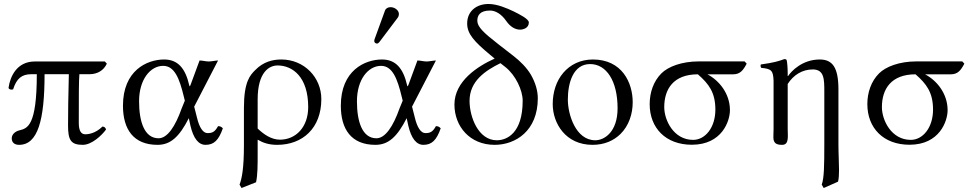

<svg xmlns="http://www.w3.org/2000/svg" viewBox="-20 -718 4911 965"><path d="M507 -409H155C65 -409 31 -334 23 -277C24 -269 36 -265 46 -269C63 -323 89 -345 137 -345H165C165 -85 118 -73 78 -63C53 -57 39 -40 39 -23C39 0 55 10 76 10C170 10 204 -114 204 -345H326C323 -235 322 -143 322 -88C322 -15 335 10 396 10C441 10 491 -37 513 -67C510 -77 505 -81 495 -82C459 -46 421 -43 409 -43C387 -43 376 -61 376 -101C376 -233 376 -311 379 -345H429C470 -345 501 -364 517 -398Z M956 -182 1076 -414C1064 -414 1043 -409 1029 -409C1015 -409 997 -414 983 -414L938 -292C935 -285 933 -280 931 -290C912 -373 875 -419 805 -419C718 -419 598 -363 598 -187C598 -69 650 10 772 10C837 10 881 -30 929 -124L937 -87C952 -22 978 10 1013 10C1055 10 1079 -13 1100 -73C1094 -80 1087 -84 1076 -84C1060 -55 1047 -49 1023 -49C1001 -49 982 -76 970 -127ZM909 -212 893 -173C861 -82 821 -23 777 -23C706 -23 679 -106 679 -209C679 -319 736 -387 800 -387C857 -387 882 -324 904 -232Z M1267 198C1275 160 1275 113 1275 58V-16C1302 0 1332 10 1373 10C1501 10 1595 -74 1595 -220C1595 -329 1509 -419 1394 -419C1349 -419 1303 -407 1263 -366C1237 -340 1206 -308 1206 -176V10C1206 128 1196 178 1184 210L1194 227ZM1529 -180C1529 -78 1466 -16 1387 -16C1344 -16 1305 -43 1275 -72V-218C1275 -357 1334 -389 1375 -389C1451 -389 1529 -331 1529 -180Z M1943 -682C1930 -682 1919 -676 1915 -665L1863 -522C1862 -519 1861 -515 1861 -512C1861 -505 1867 -499 1875 -499C1879 -499 1884 -503 1887 -507L1979 -629C1983 -634 1985 -642 1985 -647C1985 -667 1963 -682 1943 -682ZM2051 -182 2171 -414C2159 -414 2138 -409 2124 -409C2110 -409 2092 -414 2078 -414L2033 -292C2030 -285 2028 -280 2026 -290C2007 -373 1970 -419 1900 -419C1813 -419 1693 -363 1693 -187C1693 -69 1745 10 1867 10C1932 10 1976 -30 2024 -124L2032 -87C2047 -22 2073 10 2108 10C2150 10 2174 -13 2195 -73C2189 -80 2182 -84 2171 -84C2155 -55 2142 -49 2118 -49C2096 -49 2077 -76 2065 -127ZM2004 -212 1988 -173C1956 -82 1916 -23 1872 -23C1801 -23 1774 -106 1774 -209C1774 -319 1831 -387 1895 -387C1952 -387 1977 -324 1999 -232Z M2466.2 -423.5C2381.2 -385.5 2264 -310 2264 -193C2264 -82 2342 10 2466 10C2572 10 2683 -61 2683 -224C2683 -262 2671 -303 2648 -343C2627 -378 2596.3 -409.4 2558 -439L2487 -494C2410.7 -553.1 2379 -583 2379 -614C2379 -640 2392 -665 2443 -665C2469 -665 2499 -649 2524 -613C2544 -584 2569 -569 2594 -569C2608 -569 2638 -576 2638 -605C2638 -623 2591 -646 2561 -661C2527 -677 2479 -698 2435 -698C2375 -698 2328 -662 2328 -600C2328 -548 2362.6 -509.7 2444 -442ZM2495.2 -400.5 2520 -381C2571.9 -340.1 2607 -264 2607 -212C2607 -49 2528 -13 2477 -13C2384 -13 2340 -130 2340 -211C2340 -310 2418.2 -362.5 2495.2 -400.5Z M2758 -195C2758 -98 2823 10 2958 10C3019 10 3065 -12 3098 -44C3141 -86 3160 -146 3160 -204C3160 -303 3106 -419 2960 -419C2897 -419 2846 -393 2811 -352C2776 -311 2758 -255 2758 -195ZM2946 -396C3028 -396 3084 -311 3084 -174C3084 -54 3017 -13 2972 -13C2873 -13 2834 -144 2834 -217C2834 -300 2860 -396 2946 -396Z M3665.1 -344.5C3700.4 -344.5 3715.7 -365.6 3732.9 -398L3722.4 -409.4H3492.4C3405.6 -409.4 3337.7 -382.7 3304.3 -349.3C3264.2 -309.2 3245.3 -252.9 3245.3 -194.7C3245.3 -74.4 3326.3 9.5 3457.1 9.5C3608.9 9.5 3648.7 -109.8 3648.7 -164.2C3648.7 -249.1 3592.6 -314.9 3535.3 -344.5ZM3463.7 -15C3365.4 -15 3318.5 -114.5 3318.5 -179.4C3318.5 -270.1 3364.5 -344.5 3487.6 -344.5C3542 -296.8 3575.5 -253.8 3575.5 -167C3575.5 -77.3 3524.8 -15 3463.7 -15Z M3941 -336C3941 -335.8 3939 -336 3939 -336V-348C3939 -379 3936 -409 3934 -415C3932.7 -418.8 3930 -421 3922 -421C3895 -411 3870 -403 3804 -394C3802 -388 3802 -383 3806 -377C3857 -372 3866 -364 3868 -312V-69C3868 -52 3866 -26 3868 -16C3872 0 3880 10 3911 10C3947 10 3939 -33 3939 -69V-296C3968 -341 4012 -369 4065 -369C4123 -369 4123 -319 4123 -257V6C4123 115 4122 178 4110 210L4120 227L4192 195C4196 180 4197 160 4197 137C4197 100 4194 55 4194 6V-268C4194 -378 4165 -419 4100 -419C4012 -419 3957 -360 3941 -336Z M4759.1 -344.5C4794.4 -344.5 4809.7 -365.6 4826.9 -398L4816.4 -409.4H4586.4C4499.6 -409.4 4431.7 -382.7 4398.3 -349.3C4358.2 -309.2 4339.3 -252.9 4339.3 -194.7C4339.3 -74.4 4420.3 9.5 4551.1 9.5C4702.9 9.5 4742.7 -109.8 4742.7 -164.2C4742.7 -249.1 4686.6 -314.9 4629.3 -344.5ZM4557.7 -15C4459.4 -15 4412.5 -114.5 4412.5 -179.4C4412.5 -270.1 4458.5 -344.5 4581.6 -344.5C4636 -296.8 4669.5 -253.8 4669.5 -167C4669.5 -77.3 4618.8 -15 4557.7 -15Z"/></svg>

Font: Libertinus Serif Display
Style: Regular
Weight: 400
Designer: Philipp H. Poll
Foundry: Khaled Hosny
Version: Version 6.1